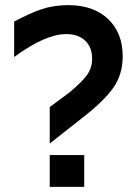

<svg xmlns="http://www.w3.org/2000/svg" viewBox="-20 -728 528 748"><path d="M173.8 -168.9V-311L251 -368.2Q298.3 -407.7 318.6 -435.3Q338.9 -462.9 338.9 -500Q338.9 -543.9 311.8 -569.6Q284.7 -595.2 237.8 -595.2Q156.7 -595.2 35.2 -505.9V-644Q93.3 -675.3 140.9 -691.7Q188.5 -708 246.1 -708Q343.8 -708 400.9 -654.1Q458 -600.1 458 -508.8Q458 -438 421.4 -386Q384.8 -334 299.8 -268.1ZM173.8 0V-124H308.1V0Z"/></svg>

Font: TASA Explorer SemiBold
Style: Regular
Weight: 600
Designer: Weizhong Zhang
Foundry: Local Remote
Version: Version 1.000;Glyphs 3.1.2 (3151)